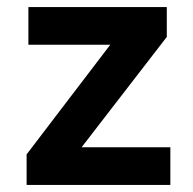

<svg xmlns="http://www.w3.org/2000/svg" viewBox="-20 -521 544 541"><path d="M55 0V-86L322 -436L327 -395H60V-501H450V-417L179 -66L176 -106H460V0Z"/></svg>

Font: Nunito Sans 7pt SemiCondensed
Style: Bold
Weight: 700
Width: 4
Designer: Vernon Adams
Foundry: Vernon Adams
Version: Version 3.101;gftools[0.9.27]